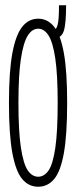

<svg xmlns="http://www.w3.org/2000/svg" viewBox="-20 -698 290 729"><path d="M125 11Q89 11 64.5 -18Q40 -47 27 -116.5Q14 -186 14 -308Q14 -427 27 -496.5Q40 -566 64.5 -596.5Q89 -627 125 -627Q161 -627 185.5 -596.5Q210 -566 222.5 -496.5Q235 -427 235 -308Q235 -186 222.5 -116.5Q210 -47 185.5 -18Q161 11 125 11ZM125 -27Q148 -27 164.5 -51Q181 -75 190 -136.5Q199 -198 199 -308Q199 -414 190 -475.5Q181 -537 164.5 -563Q148 -589 125 -589Q102 -589 85.5 -563Q69 -537 59.5 -475.5Q50 -414 50 -308Q50 -198 59.5 -136.5Q69 -75 85.5 -51Q102 -27 125 -27ZM186 -553 184 -584Q193 -584 198.5 -602.5Q204 -621 204 -678H231Q231 -607 222 -580Q213 -553 186 -553Z"/></svg>

Font: Inconsolata UltraCondensed Light
Style: Regular
Weight: 300
Width: 1
Monospace: yes
Designer: Raph Levien, Cyreal, Brenton Simpson
Foundry: Raph Levien, Cyreal, Google
Version: Version 3.001; ttfautohint (v1.8.2.53-6de2)